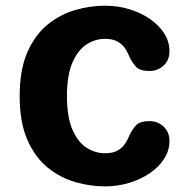

<svg xmlns="http://www.w3.org/2000/svg" viewBox="-20 -645 659 675"><path d="M348.9 10.3Q297.9 10.3 245.2 -4.7Q192.6 -19.7 148.1 -55.5Q103.6 -91.3 76.4 -152.9Q49.2 -214.4 49.2 -307.1Q49.2 -400.2 76.4 -461.8Q103.6 -523.3 148.1 -559.1Q192.6 -594.9 245.2 -610Q297.9 -625 348.9 -625Q393.6 -625 434.2 -612.8Q474.8 -600.5 506.8 -578.5Q538.9 -556.4 557.4 -527.4Q575.8 -498.4 575.8 -464.9Q575.8 -433.7 555.2 -414.5Q534.5 -395.4 505.8 -395.4Q471.2 -395.4 457.7 -410.8Q444.1 -426.1 435.3 -445Q429.5 -460.2 419.7 -474.8Q409.8 -489.3 393.1 -498.9Q376.4 -508.5 349.1 -508.5Q314.9 -508.5 284.3 -488.8Q253.8 -469 234.6 -424.9Q215.4 -380.8 215.4 -307.1Q215.4 -233.5 234.6 -189.3Q253.8 -145.2 284.3 -125.7Q314.9 -106.2 349.1 -106.2Q376.4 -106.2 393.1 -115.7Q409.8 -125.2 419.7 -139.9Q429.5 -154.5 435.3 -169.6Q444.1 -188.6 457.7 -203.9Q471.2 -219.2 505.8 -219.2Q534.5 -219.2 555.2 -199.9Q575.8 -180.5 575.8 -149.7Q575.8 -116.2 557.2 -87Q538.5 -57.8 506.4 -36Q474.3 -14.2 433.5 -1.9Q392.8 10.3 348.9 10.3Z"/></svg>

Font: Sono ExtraLight
Style: Regular
Weight: 200
Designer: Tyler Finck
Foundry: Tyler Finck
Version: Version 2.112